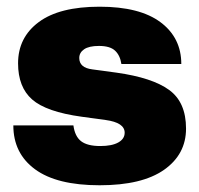

<svg xmlns="http://www.w3.org/2000/svg" viewBox="-20 -546 598 576"><path d="M278.8 9.8Q150.4 9.8 85.2 -38.1Q20 -85.9 20 -169.9H200.2Q204.6 -136.7 223.4 -122.3Q242.2 -107.9 280.8 -107.9Q315.9 -107.9 335 -118.7Q354 -129.4 354 -147.9Q354 -178.2 296.9 -186L225.1 -195.8Q118.7 -210.4 76.4 -247.6Q34.2 -284.7 34.2 -356Q34.2 -433.6 96.2 -479.7Q158.2 -525.9 278.8 -525.9Q399.4 -525.9 461.7 -479.2Q523.9 -432.6 523.9 -354H344.2Q340.3 -379.9 325.2 -394Q310.1 -408.2 276.9 -408.2Q247.1 -408.2 232.4 -398.2Q217.8 -388.2 217.8 -372.1Q217.8 -342.8 256.8 -337.9L329.1 -328.1Q437 -313 487.5 -276.1Q538.1 -239.3 538.1 -160.2Q538.1 -83 472.2 -36.6Q406.2 9.8 278.8 9.8Z"/></svg>

Font: Creato Display Black
Style: Regular
Weight: 900
Version: Version 1.000